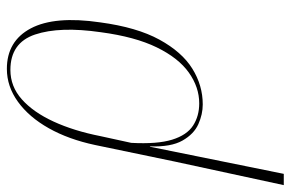

<svg xmlns="http://www.w3.org/2000/svg" viewBox="-206 -426 826 545"><g transform="rotate(-90 206.5 -153.0)"><path d="M-46 240 21 -70 68 -296Q84 -371 115.5 -427Q147 -483 190.5 -514.5Q234 -546 284 -546Q363 -546 399 -478Q435 -410 416 -281Q402 -177 367 -113Q332 -49 284.5 -19.5Q237 10 183 10Q155 10 127 -2.5Q99 -15 80.5 -47.5Q62 -80 64 -140H63L-14 240ZM186 0Q232 0 273.5 -29.5Q315 -59 345 -120.5Q375 -182 388 -279Q405 -396 381.5 -466Q358 -536 281 -536Q234 -536 197.5 -503.5Q161 -471 134.5 -413.5Q108 -356 93 -280L74 -193Q70 -119 83 -77Q96 -35 123 -17.5Q150 0 186 0Z"/></g></svg>

Font: Noto Serif Display SemiCondensed Thin
Style: Italic
Weight: 100
Width: 4
Italic angle: -12°
Designer: Monotype Design Team
Foundry: Monotype Imaging Inc.
Version: Version 2.009